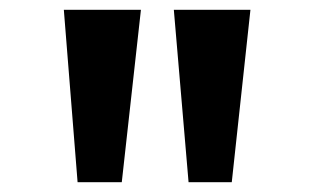

<svg xmlns="http://www.w3.org/2000/svg" viewBox="-20 -835 640 391"><path d="M110 -815H267L228 -464H138ZM334 -815H490L452 -464H364Z"/></svg>

Font: JuliaMono
Style: Bold
Weight: 700
Monospace: yes
Designer: cormullion
Foundry: corm
Version: Version 0.055; ttfautohint (v1.8.4)